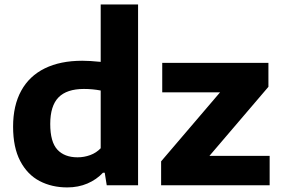

<svg xmlns="http://www.w3.org/2000/svg" viewBox="-20 -828 1255 858"><path d="M38.5 -262Q38.5 -356.5 74.8 -422.5Q111 -488.5 180.2 -522.5Q249.5 -556.5 347.5 -556.5Q382 -556.5 430 -551.5V-808H597V0H457L448 -56H440Q411.5 -25.5 370.8 -8Q330 9.5 280.5 9.5Q211.5 9.5 157 -19Q102.5 -47.5 70.5 -108.2Q38.5 -169 38.5 -262ZM430 -165.5V-423.5Q394 -430.5 355 -430.5Q278.5 -430.5 241.5 -392.8Q204.5 -355 204.5 -274Q204.5 -194 236.2 -159.5Q268 -125 326.5 -125Q356 -125 383.2 -135Q410.5 -145 430 -165.5ZM916 -131.5H1185V0H700V-107L963.5 -415.5H705V-547H1179.5V-440Z"/></svg>

Font: Encode Sans Semi Expanded
Style: Bold
Weight: 700
Width: 6
Designer: Multiple Designers
Foundry: Impallari Type
Version: Version 2.000